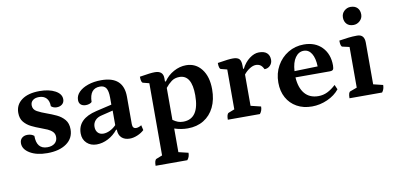

<svg xmlns="http://www.w3.org/2000/svg" viewBox="-82 -944 3009 1456"><g transform="rotate(-10 1422.0 -216.0)"><path d="M220 12Q138 12 86.5 -19Q35 -50 35 -96Q35 -122 51.5 -136.5Q68 -151 94 -151Q125 -151 145 -134Q145 -32 228 -32Q264 -32 285 -49.5Q306 -67 306 -97Q306 -122 291 -137.5Q276 -153 252.5 -163.5Q229 -174 201 -184Q167 -196 133.5 -212.5Q100 -229 77.5 -256Q55 -283 55 -327Q55 -389 104.5 -425.5Q154 -462 242 -462Q315 -462 362 -436.5Q409 -411 409 -370Q409 -346 392.5 -332Q376 -318 350 -318Q325 -318 307 -334Q307 -375 286.5 -396.5Q266 -418 230 -418Q200 -418 182.5 -404Q165 -390 165 -366Q165 -333 195.5 -316.5Q226 -300 266 -286Q303 -273 339.5 -256Q376 -239 400 -210.5Q424 -182 424 -136Q424 -67 368.5 -27.5Q313 12 220 12Z M600 12Q554 12 524 -16.5Q494 -45 494 -91Q494 -204 641 -238L761 -266V-320Q761 -371 746.5 -393.5Q732 -416 699 -416Q619 -416 617 -312Q611 -305 598 -300.5Q585 -296 571 -296Q546 -296 532 -308.5Q518 -321 518 -344Q518 -378 544 -404.5Q570 -431 615 -446.5Q660 -462 717 -462Q888 -462 888 -305V-94Q888 -59 916 -59Q927 -59 938.5 -63.5Q950 -68 957 -73L966 -34Q945 -14 914 -1Q883 12 855 12Q815 12 792 -10Q769 -32 769 -72H763Q732 -33 688.5 -10.5Q645 12 600 12ZM664 -60Q689 -60 715.5 -73Q742 -86 763 -108V-220L677 -199Q643 -192 624.5 -171.5Q606 -151 606 -122Q606 -94 621.5 -77Q637 -60 664 -60Z M1011 249Q1011 205 1027 198L1073 180V-376L1026 -388Q1011 -392 1011 -437Q1059 -445 1085 -448Q1111 -451 1128 -451Q1192 -451 1192 -393V-368H1199Q1228 -411 1274.5 -436.5Q1321 -462 1370 -462Q1444 -462 1489 -404Q1534 -346 1534 -248Q1534 -169 1505.5 -110.5Q1477 -52 1424.5 -20Q1372 12 1301 12Q1250 12 1199 -5V177L1274 195Q1274 228 1255 249ZM1276 -44Q1400 -44 1400 -226Q1400 -383 1305 -383Q1269 -383 1243.5 -364Q1218 -345 1197 -318V-72Q1218 -57 1236 -50.5Q1254 -44 1276 -44Z M1611 0Q1611 -44 1627 -51L1673 -69V-376L1626 -388Q1611 -392 1611 -437Q1660 -445 1686 -448Q1712 -451 1729 -451Q1764 -451 1778 -436Q1792 -421 1792 -384V-360H1798Q1821 -406 1858 -434Q1895 -462 1931 -462Q1973 -462 1993 -443Q2013 -424 2013 -391Q2013 -365 1995.5 -347Q1978 -329 1952 -329Q1940 -354 1925.5 -363Q1911 -372 1892 -372Q1870 -372 1844.5 -356Q1819 -340 1799 -315V-74L1877 -55Q1877 -22 1858 0Z M2258 12Q2192 12 2142 -16Q2092 -44 2064.5 -94Q2037 -144 2037 -210Q2037 -282 2069 -339Q2101 -396 2155.5 -429Q2210 -462 2277 -462Q2364 -462 2416 -408.5Q2468 -355 2468 -267Q2468 -242 2461 -234.5Q2454 -227 2439 -227H2172Q2177 -146 2214.5 -101.5Q2252 -57 2320 -57Q2357 -57 2389.5 -73Q2422 -89 2454 -119L2470 -83Q2436 -40 2378 -14Q2320 12 2258 12ZM2268 -415Q2229 -415 2203 -378.5Q2177 -342 2173 -275L2352 -280Q2350 -344 2328 -379.5Q2306 -415 2268 -415Z M2548 0Q2548 -46 2564 -51L2616 -70V-383L2563 -395Q2548 -398 2548 -444Q2586 -450 2619 -454Q2652 -458 2687 -458Q2743 -458 2743 -394V-73L2817 -55Q2817 -22 2799 0ZM2675 -542Q2641 -542 2623 -561.5Q2605 -581 2605 -611Q2605 -642 2626.5 -661.5Q2648 -681 2675 -681Q2709 -681 2727.5 -662Q2746 -643 2746 -611Q2746 -582 2724.5 -562Q2703 -542 2675 -542Z"/></g></svg>

Font: Petrona
Style: Bold
Weight: 700
Designer: Ringo R. Seeber
Foundry: Ringo R. Seeber
Version: Version 2.001; ttfautohint (v1.8.3)